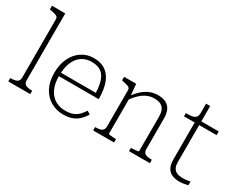

<svg xmlns="http://www.w3.org/2000/svg" viewBox="-93 -1206 2075 1665"><g transform="rotate(30 944.5 -373.5)"><path d="M178 -758V-90Q178 -56 200.5 -45Q223 -34 262 -34H265V0H45V-34H48Q87 -34 110 -45Q133 -56 133 -90V-675Q133 -689 124 -697Q115 -705 98 -710Q81 -715 55 -720L45 -722V-758Z M402 -263Q402 -202 417 -157.5Q432 -113 458.5 -84Q485 -55 521 -41Q557 -27 600 -27Q649 -27 681 -41.5Q713 -56 733.5 -79Q754 -102 768 -125L800 -105Q781 -71 753.5 -44.5Q726 -18 688 -3.5Q650 11 600 11Q532 11 475.5 -21Q419 -53 386 -114.5Q353 -176 353 -264Q353 -348 383 -411.5Q413 -475 466.5 -511Q520 -547 588 -547Q643 -547 683 -528Q723 -509 749 -472.5Q775 -436 788 -382.5Q801 -329 801 -259H385V-294H769L753 -279Q751 -341 741 -384.5Q731 -428 711.5 -455.5Q692 -483 661.5 -496Q631 -509 588 -509Q545 -509 510.5 -492.5Q476 -476 452 -445Q428 -414 415 -368Q402 -322 402 -263Z M895 0V-34H898Q924 -34 943 -38.5Q962 -43 972 -55.5Q982 -68 982 -90V-454Q982 -469 973.5 -476.5Q965 -484 948 -489Q931 -494 905 -499L895 -501V-537H1016L1027 -415L1028 -411V-44Q1028 -41 1040 -38.5Q1052 -36 1069 -35Q1086 -34 1100 -34H1104V0ZM1463 0H1254V-33H1257Q1271 -33 1288 -34.5Q1305 -36 1317.5 -38Q1330 -40 1330 -43V-386Q1330 -427 1319 -453Q1308 -479 1283 -492.5Q1258 -506 1216 -506Q1179 -506 1146 -491.5Q1113 -477 1083 -449.5Q1053 -422 1024 -383L1020 -420Q1051 -462 1084.5 -490.5Q1118 -519 1155 -533Q1192 -547 1231 -547Q1279 -547 1311 -530.5Q1343 -514 1359 -480.5Q1375 -447 1375 -396V-89Q1375 -68 1385.5 -55.5Q1396 -43 1415 -38.5Q1434 -34 1460 -34H1463Z M1516 -500V-532H1526Q1559 -532 1581 -536.5Q1603 -541 1615 -555Q1627 -569 1627 -597L1652 -537H1842V-500ZM1668 -131Q1668 -92 1681 -70Q1694 -48 1718 -39Q1742 -30 1774 -30Q1799 -30 1819.5 -33.5Q1840 -37 1848 -39V-2Q1837 1 1823.5 4Q1810 7 1794.5 9Q1779 11 1763 11Q1725 11 1693 -1Q1661 -13 1642 -44.5Q1623 -76 1623 -131V-522L1627 -531V-691H1668Z"/></g></svg>

Font: Roboto Serif 20pt Thin
Style: Regular
Weight: 250
Version: Version 1.008